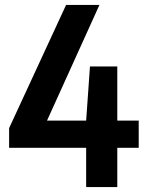

<svg xmlns="http://www.w3.org/2000/svg" viewBox="-20 -760 598 780"><path d="M17 -159.5V-239.5L248.5 -740H384L171 -270H330L345.5 -490H456.5V-270H543.5V-159.5H456.5V0H330V-159.5Z"/></svg>

Font: Encode Sans Condensed
Style: Bold
Weight: 700
Width: 3
Designer: Multiple Designers
Foundry: Impallari Type
Version: Version 3.000; ttfautohint (v1.8.3) -l 8 -r 50 -G 200 -x 14 